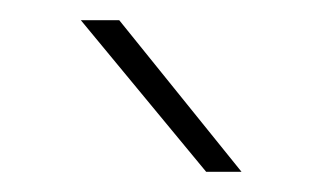

<svg xmlns="http://www.w3.org/2000/svg" viewBox="-20 -720 319 190"><path d="M98 -700 219 -550H184L60 -700Z"/></svg>

Font: Fivo Sans Thin
Style: Regular
Weight: 250
Foundry: Alexander Slobzheninov
Version: 1.0